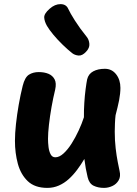

<svg xmlns="http://www.w3.org/2000/svg" viewBox="-20 -897 665 935"><path d="M90.6 -479.3Q101 -520.7 120.9 -533.3Q140.8 -546 168.8 -546Q195.7 -546 216 -537.6Q236.3 -529.1 246 -510.5Q255.7 -491.9 248.6 -460.1Q238.9 -420.6 230.9 -375.5Q223 -330.4 218.4 -289.7Q213.8 -249 213.8 -221Q213.8 -202 216.3 -181.2Q218.8 -160.4 226.5 -145.7Q234.2 -131 249.3 -131Q269 -131 289.4 -149.7Q309.9 -168.3 328.8 -198.1Q347.7 -227.9 363.2 -261.6Q378.8 -295.3 388.7 -326Q388.3 -360.6 390.6 -396.3Q392.8 -432.1 396.9 -462.9Q401 -493.8 404.4 -510.6Q410.8 -537.2 434.1 -549.6Q457.3 -562 490.7 -562Q524.6 -562 545.5 -535.2Q566.4 -508.4 566.4 -469Q566.4 -455.8 564.8 -440.8Q563.2 -425.8 560.1 -409Q557 -392.2 552.4 -374.2Q547.8 -356.1 542.8 -336Q540.8 -320.4 539.8 -296Q538.8 -271.6 538.8 -256Q538.8 -212.6 543.3 -174.5Q547.8 -136.4 553.4 -108.3Q559 -80.1 562.2 -65Q568.8 -37.4 557.7 -18.8Q546.7 -0.1 527 8.9Q507.3 18 486.3 18Q457.6 18 435.8 7.4Q414.1 -3.2 406.8 -34.2Q401.9 -54.7 397.8 -76.5Q393.8 -98.3 390.8 -122.9Q374.8 -95.8 355.8 -70.3Q336.9 -44.9 314.8 -24.9Q292.8 -5 266.6 6.5Q240.4 18 210.8 18Q149.6 18 115.3 -14.7Q81.1 -47.3 66.9 -99.5Q52.8 -151.7 52.8 -211Q52.8 -248 57.8 -293.3Q62.8 -338.7 71.2 -387.1Q79.7 -435.6 90.6 -479.3ZM398.7 -644.6Q380.3 -624.8 362.1 -626.6Q343.9 -628.4 331.3 -638.3Q310.2 -655 285.6 -678.8Q260.9 -702.6 240.1 -727.6Q219.3 -752.7 208.6 -771.1Q196.2 -793.2 195.3 -811.8Q194.4 -830.4 221.7 -854.4Q247.3 -877.1 274.7 -876.9Q302.1 -876.8 312.1 -854.3Q320.8 -834.8 344.9 -796.7Q369.1 -758.6 401.8 -718.2Q413.6 -703.9 415.2 -683.5Q416.9 -663.1 398.7 -644.6Z"/></svg>

Font: Playpen Sans
Style: Regular
Weight: 400
Designer: Laura Meseguer, Veronika Burian, José Scaglione, Kostas Bartsokas, Vera Evstafieva, Tom Grace, Yorlmar Campos
Foundry: TypeTogether
Version: Version 2.000